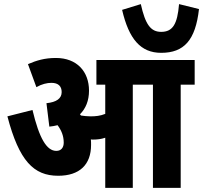

<svg xmlns="http://www.w3.org/2000/svg" viewBox="-20 -914 988 934"><path d="M948 -870 851 -894C843 -796 820 -759 764 -759C713 -759 687 -795 665 -894L574 -866C607 -724 664 -657 764 -657C875 -657 931 -718 948 -870ZM423 -209C423 -218 423 -227 422 -236C425 -235 429 -235 432 -235C452 -235 472 -237 492 -244V0H626V-502H724V0H859V-502H927V-622H449V-502H492V-360C467 -350 445 -348 420 -348C404 -348 388 -350 374 -352C372 -354 371 -356 369 -358C397 -386 413 -424 413 -473C413 -566 354 -632 252 -632C197 -632 158 -620 116 -602L157 -490C183 -505 209 -511 230 -511C264 -511 280 -494 280 -466C280 -435 255 -417 206 -412L220 -298C234 -299 247 -302 260 -305C278 -281 290 -254 290 -220C290 -198 279 -180 254 -180C207 -180 171 -241 138 -379L16 -348C73 -131 144 -59 263 -59C367 -59 423 -113 423 -209Z"/></svg>

Font: Noto Sans Devanagari UI ExtraCondensed ExtraBold
Style: Regular
Weight: 800
Width: 2
Designer: Jelle Bosma - Monotype Design Team
Foundry: Monotype Imaging Inc.
Version: Version 2.003